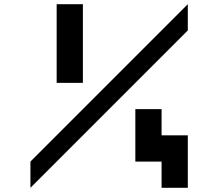

<svg xmlns="http://www.w3.org/2000/svg" viewBox="-20 -1020 1040 915"><path d="M125 -250 875 -1000V-875L125 -125ZM875 -125H750V-250H625V-500H750V-375H875ZM250 -625V-1000H375V-625Z"/></svg>

Font: Picon
Style: Regular
Weight: 400
Designer: yne
Foundry: yne
Version: Version 21.02.27; git-deadbeef-release